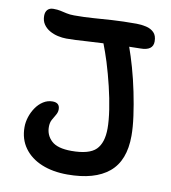

<svg xmlns="http://www.w3.org/2000/svg" viewBox="-81 -784 773 866"><g transform="rotate(10 305.0 -350.5)"><path d="M285 12Q218 12 167 -9Q116 -30 87 -70Q58 -110 58 -165Q58 -188 65.5 -211.5Q73 -235 87 -255.5Q101 -276 120.5 -288.5Q140 -301 163 -301Q179 -301 187.5 -293.5Q196 -286 196 -270Q196 -257 188.5 -244.5Q181 -232 173.5 -218.5Q166 -205 166 -185Q166 -147 193.5 -121.5Q221 -96 285 -96Q366 -96 397 -127Q428 -158 428 -224Q428 -260 420.5 -309.5Q413 -359 400 -413Q387 -467 371 -519Q357 -563 343 -599Q304 -597 268 -595Q214 -591 174 -591Q156 -591 135.5 -595.5Q115 -600 97.5 -610Q80 -620 69 -636Q58 -652 58 -675Q58 -693 67.5 -703Q77 -713 94 -713Q113 -713 126.5 -710Q140 -707 155.5 -703.5Q171 -700 191 -700Q237 -700 277.5 -703Q318 -706 364.5 -709Q411 -712 475 -712Q497 -712 519 -707Q541 -702 555 -688Q569 -674 569 -647Q569 -605 511 -605Q485 -605 460 -604Q474 -565 488 -516Q503 -463 514.5 -407Q526 -351 533 -300Q540 -249 540 -210Q540 -96 475 -42Q410 12 285 12Z"/></g></svg>

Font: Shantell Sans Light Medium
Style: Regular
Weight: 500
Version: Version 1.008;[ac192a2d6]